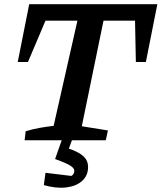

<svg xmlns="http://www.w3.org/2000/svg" viewBox="-20 -672 774 920"><path d="M734 -652 679 -375H631L627 -573H476L372 -67L497 -47L487 0H98L103 -43Q135 -53 168.5 -59Q202 -65 237 -69L351 -573H198L114 -375H65L120 -652ZM281 -15H330L310 40Q359 57 380.5 77.5Q402 98 402 128Q402 169 374 194.5Q346 220 298 226Q250 232 190 215L198 156L322 171Q336 163 336 146Q336 134 317.5 122Q299 110 244 90Z"/></svg>

Font: Piazzolla SemiBold
Style: Italic
Weight: 600
Italic angle: -11.3°
Designer: Juan Pablo del Peral
Foundry: Huerta Tipografica
Version: Version 1.330